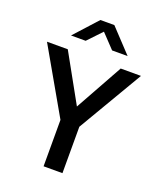

<svg xmlns="http://www.w3.org/2000/svg" viewBox="-152 -929 848 1023"><g transform="rotate(20 272.0 -418.0)"><path d="M128 -630 278 -360 428 -630H543L327 -263V0H220V-263L10 -630ZM238 -836H317L440 -705H352L277 -784L202 -705H119Z"/></g></svg>

Font: Mukta Mahee Medium
Style: Regular
Weight: 500
Designer: Shuchita Grover, Noopur Datye, Girish Dalvi, Yashodeep Gholap
Foundry: Ek Type
Version: Version 2.538;PS 1.000;hotconv 16.6.51;makeotf.lib2.5.65220;